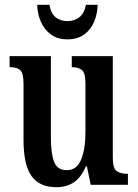

<svg xmlns="http://www.w3.org/2000/svg" viewBox="-20 -770 574 800"><path d="M215 10Q144 10 111 -37Q78 -84 78 -187V-421Q78 -464 65 -477Q52 -490 23 -490H20V-536H192V-200Q192 -130 205.5 -95.5Q219 -61 258 -61Q300 -61 318 -105Q336 -149 336 -220V-421Q336 -467 321 -478.5Q306 -490 282 -490H279V-536H450V-112Q450 -68 466.5 -57Q483 -46 507 -46H513V0H358L342 -77H338Q317 -29 286.5 -9.5Q256 10 215 10ZM261 -606Q220 -606 192 -626.5Q164 -647 150 -680Q136 -713 135 -750H186Q192 -714 212 -698Q232 -682 261 -682Q290 -682 310.5 -698Q331 -714 338 -750H387Q386 -713 372.5 -680Q359 -647 331 -626.5Q303 -606 261 -606Z"/></svg>

Font: Noto Serif Devanagari ExtraCondensed SemiBold
Style: Regular
Weight: 600
Width: 2
Designer: Universal Thirst, Indian Type Foundry and the Monotype Design Team
Foundry: Monotype Imaging Inc.
Version: Version 2.004; ttfautohint (v1.8.4.7-5d5b)